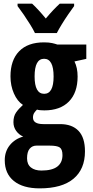

<svg xmlns="http://www.w3.org/2000/svg" viewBox="-20 -786 505 1046"><path d="M196.3 240.2Q105.5 240.2 55.7 200.2Q5.9 160.2 5.9 86.9Q5.9 39.1 33.4 4.9Q61 -29.3 106.4 -42Q83.5 -51.8 68.4 -72.5Q53.2 -93.3 53.2 -120.6Q53.2 -151.9 67.1 -172.4Q81.1 -192.9 105 -214.4Q74.2 -234.4 55.7 -276.9Q37.1 -319.3 37.1 -370.1Q37.1 -458 84.2 -506.6Q131.3 -555.2 219.7 -555.2Q246.6 -555.2 263.9 -551.3Q281.2 -547.4 292 -543.5H450.2V-465.3L385.7 -451.2Q402.8 -417 402.8 -369.1Q402.8 -281.2 355.5 -232.9Q308.1 -184.6 221.2 -184.6Q194.3 -184.6 181.6 -189Q173.8 -181.6 166.7 -171.4Q159.7 -161.1 159.7 -145.5Q159.7 -109.9 216.3 -109.9H307.1Q372.6 -109.9 407.7 -73.2Q442.9 -36.6 442.9 38.6Q442.9 135.7 380.1 188Q317.4 240.2 196.3 240.2ZM220.7 -274.9Q272 -274.9 272 -369.1Q272 -465.8 220.2 -465.8Q168.5 -465.8 168.5 -369.6Q168.5 -274.9 220.7 -274.9ZM205.6 143.1Q264.6 143.1 292.5 121.3Q320.3 99.6 320.3 59.1Q320.3 27.3 305.4 17.3Q290.5 7.3 250 7.3H178.7Q155.8 7.3 141.6 24.2Q127.4 41 127.4 76.7Q127.4 109.4 148.4 126.2Q169.4 143.1 205.6 143.1ZM170.4 -606Q161.1 -625.5 144.3 -652.6Q127.4 -679.7 108.9 -706.8Q90.3 -733.9 75.7 -752.9V-766.1H154.8Q171.4 -751 190.4 -730.2Q209.5 -709.5 229.5 -685.1Q252.4 -712.4 269.8 -730.7Q287.1 -749 305.7 -766.1H383.8V-752.9Q369.6 -733.9 351.6 -707.5Q333.5 -681.2 316.9 -654.1Q300.3 -627 289.6 -606Z"/></svg>

Font: Open Sans Condensed
Style: Bold
Weight: 700
Width: 3
Designer: Monotype Design Team
Foundry: Monotype Imaging Inc.
Version: Version 3.003; ttfautohint (v1.8.4)